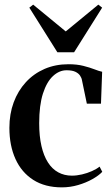

<svg xmlns="http://www.w3.org/2000/svg" viewBox="-20 -797 480 828"><path d="M247 11Q174 11 123.5 -21.2Q73 -53.5 46.8 -111.2Q20.5 -169 20.5 -245.5Q20.5 -305.5 39 -355.5Q57.5 -405.5 91.5 -442.5Q125.5 -479.5 172.2 -499.8Q219 -520 275.5 -520Q311.5 -520 339.2 -513Q367 -506 387.5 -498Q408 -490 420.5 -487.5L415.5 -350H354.5L333.5 -451Q332 -461 325.2 -471Q318.5 -481 304.8 -487.5Q291 -494 267 -494Q235.5 -494 208.5 -469Q181.5 -444 165.2 -393.5Q149 -343 149 -265.5Q149 -209.5 158.8 -167.2Q168.5 -125 186.8 -96.5Q205 -68 231.2 -53.8Q257.5 -39.5 290 -39.5Q311 -39.5 333.5 -44.8Q356 -50 376.2 -59Q396.5 -68 409.5 -78.5L421 -56Q406 -40 378.5 -24.5Q351 -9 316.8 1Q282.5 11 247 11ZM227.5 -571.5 106.5 -764 123 -777 263.5 -661.5 404 -777 420.5 -764 299.5 -571.5Z"/></svg>

Font: Merriweather 144pt SemiBold
Style: Regular
Weight: 600
Version: Version 2.100